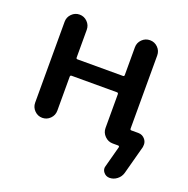

<svg xmlns="http://www.w3.org/2000/svg" viewBox="-123 -661 895 915"><g transform="rotate(20 324.5 -203.5)"><path d="M191.4 -257.8Q184.6 -257.8 184.6 -250V-78.1Q184.6 -54.7 168 -38.1Q151.4 -21.5 128.4 -21.5Q105.5 -21.5 88.9 -38.1Q72.3 -54.7 72.3 -78.1V-488.3Q72.3 -511.7 88.9 -528.3Q105.5 -544.9 128.4 -544.9Q151.4 -544.9 168 -528.3Q184.6 -511.7 184.6 -488.3V-347.7Q184.6 -340.8 191.4 -340.8H421.9Q428.7 -340.8 428.7 -347.7V-488.3Q428.7 -511.7 445.3 -528.3Q461.9 -544.9 485.4 -544.9Q508.8 -544.9 525.4 -528.3Q542 -511.7 542 -488.3V-117.2Q542 -110.4 548.8 -110.4H584Q605.5 -110.4 619.1 -92.8Q627.9 -81.1 627.9 -67.4Q627.9 -60.5 627 -54.7L587.9 90.8Q582 111.3 564.9 124.5Q547.9 137.7 527.3 137.7Q508.8 137.7 497.1 123Q489.3 113.3 489.3 101.6Q489.3 96.7 491.2 90.8L519.5 -14.6Q520.5 -16.6 518.6 -19Q516.6 -21.5 513.7 -21.5H486.3Q462.9 -21.5 445.8 -38.6Q428.7 -55.7 428.7 -79.1V-250Q428.7 -257.8 421.9 -257.8Z"/></g></svg>

Font: Gen Jyuu Gothic Medium
Style: Regular
Weight: 500
Designer: [Source Han Sans]
Ryoko NISHIZUKA  (kana & ideographs); Paul D. Hunt (Latin, Greek & Cyrillic); Wenlong ZHANG  (bopomofo
Version: Version 1.002.20150607